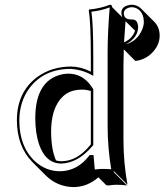

<svg xmlns="http://www.w3.org/2000/svg" viewBox="-20 -718 689 805"><path d="M533.2 -698.2Q555.7 -697.3 571.3 -682.1L627.9 -625.5Q649.4 -603 649.4 -568.4Q649.4 -526.4 613.3 -492.2Q585 -466.8 547.4 -462.4L499 -511.2Q498 -477.5 497.6 -443.4V-135.3Q497.6 -34.7 514.6 56.6L458 0L456.1 2.9L512.7 59.6Q493.2 56.6 468.3 56.6Q456.1 56.6 433.6 59.6Q427.2 59.1 425.3 58.1L392.6 25.4Q346.2 65.9 288.6 66.4Q220.7 65.4 172.4 18.1L115.7 -38.6Q51.3 -104.5 50.8 -212.9Q50.8 -332 136.7 -395.5Q196.3 -438.5 276.9 -439Q316.9 -439 356.9 -419.4Q359.9 -418 360.8 -417V-481.9Q360.8 -625 352.1 -674.8L354 -678.2Q399.9 -682.1 440.9 -698.2Q445.3 -697.8 447.8 -695.8Q449.7 -692.4 450.2 -688L492.7 -645.5Q489.3 -653.8 488.8 -664.1Q488.8 -688.5 516.6 -695.8Q524.9 -698.2 533.2 -698.2ZM546.4 -589.4 506.3 -628.9Q502 -572.3 500 -540.5Q534.7 -555.7 546.4 -589.4ZM214.8 -45.4Q226.6 -42 237.8 -42Q303.2 -42 358.4 -109.9Q360.4 -111.8 360.8 -112.8V-336.4Q343.8 -342.3 322.8 -342.3Q247.1 -342.3 213.9 -271.5Q194.3 -228.5 194.3 -164.6Q194.8 -90.8 214.8 -45.4ZM363.3 -55.7 362.8 -58.1H360.8ZM353 -64 356 -67.9H372.1L377.4 -7.3Q399.9 -10.3 411.6 -9.8Q429.2 -9.8 446.3 -8.3Q431.2 -99.1 431.2 -191.9V-500Q431.2 -577.6 439.9 -687Q402.3 -672.9 363.3 -668.9Q371.1 -615.2 371.1 -481.9V-399.9L356 -408.2Q319.8 -426.3 276.9 -429.2Q164.1 -429.2 103.5 -348.6Q61.5 -292 61 -212.9Q61 -102.5 127.4 -41Q172.9 0 231.9 0Q303.7 -1 353 -64ZM371.1 -109.4 368.7 -106.9Q307.6 -34.7 237.8 -32.2Q170.9 -32.2 143.1 -114.7Q128.4 -159.7 127.9 -221.2Q127.9 -367.2 221.2 -400.9Q242.7 -408.7 266.1 -409.2Q326.7 -409.2 363.8 -355Q367.2 -350.1 369.6 -346.2L371.1 -343.8ZM533.2 -688Q502.4 -685.5 499 -664.1Q499 -642.1 518.1 -637.7Q525.9 -636.2 535.2 -636.2Q555.2 -636.2 558.6 -610.8Q559.1 -607.4 559.1 -605Q559.1 -568.4 524.4 -542.5Q515.1 -536.1 505.9 -531.7Q556.2 -545.4 576.7 -595.7Q583 -611.8 583 -625Q583 -666.5 553.7 -682.6Q543.9 -687.5 533.2 -688Z"/></svg>

Font: Linux Biolinum Shadow O
Style: Regular
Weight: 400
Designer: Philipp H. Poll
Foundry: Philipp H. Poll
Version: Version 1.0.4